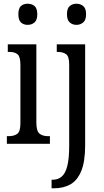

<svg xmlns="http://www.w3.org/2000/svg" viewBox="-20 -775 558 1035"><path d="M129 -641Q107 -641 93 -654Q79 -667 79 -698Q79 -730 93 -742.5Q107 -755 129 -755Q151 -755 166 -742.5Q181 -730 181 -698Q181 -667 166 -654Q151 -641 129 -641ZM17 0V-41H27Q56 -41 73 -53.5Q90 -66 90 -110V-425Q90 -469 75 -482Q60 -495 32 -495H22V-536H176V-115Q176 -68 193 -54.5Q210 -41 239 -41H249V0ZM392 -641Q371 -641 356 -654Q341 -667 341 -698Q341 -730 356 -742.5Q371 -755 392 -755Q413 -755 428.5 -742.5Q444 -730 444 -698Q444 -667 428.5 -654Q413 -641 392 -641ZM258 240V194H263Q292 194 312 177.5Q332 161 342.5 121Q353 81 353 10V-427Q353 -471 336 -483Q319 -495 293 -495H286V-536H439V8Q439 97 417.5 148Q396 199 358.5 219.5Q321 240 271 240Z"/></svg>

Font: Noto Serif Ethiopic ExtraCondensed
Style: Regular
Weight: 400
Width: 2
Designer: Monotype Design Team
Foundry: Monotype Imaging Inc.
Version: Version 2.102; ttfautohint (v1.8.4.7-5d5b)